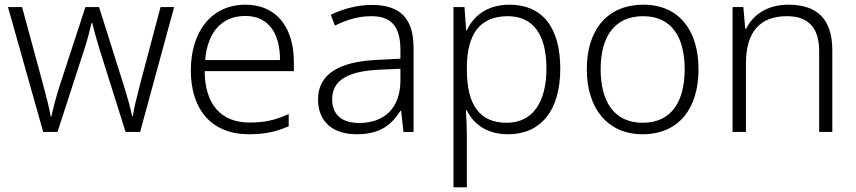

<svg xmlns="http://www.w3.org/2000/svg" viewBox="-20 -613 3649 818"><path d="M406 -397 515 -51H577L722 -583H664L577 -255C562 -196 550 -150 546 -118H543C536 -152 523 -199 508 -247L402 -583H344L234 -247C217 -194 206 -149 199 -117H196C190 -152 179 -195 163 -255L74 -583H14L164 -51H225L337 -396C352 -440 362 -482 370 -515H373C381 -482 392 -442 406 -397Z M1026 -593C878 -593 793 -475 793 -313C793 -146 881 -41 1041 -41C1109 -41 1157 -52 1210 -75V-127C1151 -101 1109 -91 1043 -91C921 -91 853 -169 852 -310H1232V-349C1232 -491 1162 -593 1026 -593ZM1025 -545C1126 -545 1173 -469 1173 -357H854C864 -478 927 -545 1025 -545Z M1564 -592C1500 -592 1439 -574 1389 -550L1407 -504C1458 -529 1507 -544 1562 -544C1643 -544 1686 -505 1686 -400V-363L1589 -358C1423 -351 1335 -296 1335 -190C1335 -94 1398 -41 1500 -41C1599 -41 1648 -81 1686 -141H1689L1699 -51H1742V-409C1742 -536 1684 -592 1564 -592ZM1596 -316 1686 -320V-268C1685 -156 1621 -89 1510 -89C1438 -89 1395 -124 1395 -190C1395 -270 1461 -310 1596 -316Z M2151 -593C2052 -593 1996 -542 1969 -484H1966L1959 -583H1912V185H1969V-34C1969 -67 1967 -109 1965 -143H1969C1996 -87 2051 -41 2145 -41C2282 -41 2367 -140 2367 -320C2367 -501 2287 -593 2151 -593ZM2143 -544C2253 -544 2308 -464 2308 -321C2308 -177 2249 -90 2139 -90C2023 -90 1969 -166 1969 -317V-327C1970 -467 2024 -544 2143 -544Z M2956 -318C2956 -483 2873 -593 2721 -593C2571 -593 2480 -490 2480 -318C2480 -150 2570 -41 2717 -41C2872 -41 2956 -151 2956 -318ZM2539 -318C2539 -459 2600 -544 2720 -544C2845 -544 2897 -450 2897 -318C2897 -182 2842 -90 2718 -90C2596 -90 2539 -181 2539 -318Z M3339 -593C3249 -593 3188 -550 3159 -491H3155L3147 -583H3101V-51H3158V-341C3158 -476 3216 -544 3333 -544C3422 -544 3470 -497 3470 -395V-51H3526V-399C3526 -533 3460 -593 3339 -593Z"/></svg>

Font: Noto Sans Tamil UI Light
Style: Regular
Weight: 300
Designer: Jelle Bosma - Monotype Design Team
Foundry: Monotype Imaging Inc.
Version: Version 2.004